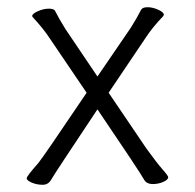

<svg xmlns="http://www.w3.org/2000/svg" viewBox="-20 -502 540 532"><path d="M98 10Q114 10 122 -4.5Q130 -19 250 -199Q368 -25 380 -3Q387 8 403 8Q419 8 432.5 2Q446 -4 446 -11Q446 -15 430.5 -32.5Q415 -50 386 -90L281 -245L384 -398Q403 -427 432 -457L434 -461Q434 -468 418.5 -475Q403 -482 389 -482Q375 -482 371 -475Q361 -455 343 -426L250 -290L161 -422Q143 -451 133 -471Q130 -478 115.5 -478Q101 -478 85 -471Q69 -464 69 -457L72 -453Q100 -423 119 -394L220 -245Q98 -64 86 -50Q54 -14 54 -8Q54 -2 68 4Q82 10 98 10Z"/></svg>

Font: LXGW WenKai Mono TC Light
Style: Regular
Weight: 300
Designer: LXGW / Fontworks Inc.
Foundry: LXGW / Fontworks Inc.
Version: Version 1.330